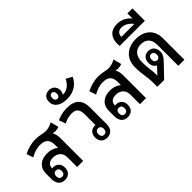

<svg xmlns="http://www.w3.org/2000/svg" viewBox="-14 -1530 2211 2211"><g transform="rotate(-45 1091.5 -424.0)"><path d="M157 8C220 8 257 -32 257 -94C257 -154 220 -193 162 -193C156 -193 151 -193 146 -192V-194C146 -237 172 -274 238 -274C311 -274 360 -229 360 -160V0H459V-375C459 -412 451 -444 436 -471L437 -473C451 -470 465 -468 474 -468C497 -468 517 -472 534 -480L509 -580C475 -559 435 -547 394 -547C352 -547 318 -566 246 -566C177 -566 109 -546 54 -517L81 -435C127 -462 179 -482 236 -482C330 -482 360 -436 360 -361V-312H357C320 -344 273 -356 227 -356C127 -356 53 -306 53 -196V-110C53 -34 94 8 157 8ZM159 -42C130 -42 114 -61 114 -93C114 -125 130 -144 159 -144C187 -144 203 -124 203 -93C203 -61 187 -42 159 -42Z M950 -377C950 -497 895 -565 756 -565C689 -565 631 -548 592 -528L621 -447C658 -466 702 -481 750 -481C829 -481 851 -438 851 -363V-193C848 -193 844 -193 841 -193C783 -193 746 -154 746 -94C746 -32 783 8 845 8C909 8 950 -34 950 -110ZM844 -144C873 -144 889 -125 889 -93C889 -61 873 -42 844 -42C816 -42 800 -61 800 -93C800 -124 816 -144 844 -144Z M834 -634C943 -634 1019 -687 1059 -771L985 -812C952 -746 901 -705 843 -705C840 -705 836 -705 833 -706C843 -722 849 -741 849 -762C849 -820 809 -856 755 -856C695 -856 661 -815 661 -759C661 -675 735 -634 834 -634ZM755 -716C732 -716 718 -734 718 -763C718 -791 732 -810 755 -810C779 -810 793 -791 793 -763C793 -734 779 -716 755 -716Z M1180 8C1243 8 1280 -32 1280 -94C1280 -154 1243 -193 1185 -193C1179 -193 1174 -193 1169 -192V-194C1169 -237 1195 -274 1261 -274C1334 -274 1383 -229 1383 -160V0H1482V-375C1482 -412 1474 -444 1459 -471L1460 -473C1474 -470 1488 -468 1497 -468C1520 -468 1540 -472 1557 -480L1532 -580C1498 -559 1458 -547 1417 -547C1375 -547 1341 -566 1269 -566C1200 -566 1132 -546 1077 -517L1104 -435C1150 -462 1202 -482 1259 -482C1353 -482 1383 -436 1383 -361V-312H1380C1343 -344 1296 -356 1250 -356C1150 -356 1076 -306 1076 -196V-110C1076 -34 1117 8 1180 8ZM1182 -42C1153 -42 1137 -61 1137 -93C1137 -125 1153 -144 1182 -144C1210 -144 1226 -124 1226 -93C1226 -61 1210 -42 1182 -42Z M1666 0H1777L1918 -147C1954 -184 1978 -215 1978 -263C1978 -324 1942 -366 1883 -366C1826 -366 1788 -328 1788 -266C1788 -224 1806 -191 1838 -177L1758 -91V-96C1758 -180 1742 -226 1742 -322C1742 -433 1797 -481 1877 -481C1969 -481 2008 -424 2008 -337V0H2107V-350C2107 -483 2020 -565 1878 -565C1740 -565 1643 -484 1643 -339C1643 -220 1666 -163 1666 -71ZM1882 -217C1855 -217 1840 -238 1840 -267C1840 -296 1854 -318 1882 -318C1910 -318 1925 -296 1925 -267C1925 -237 1910 -217 1882 -217Z M1693 -639H2102V-841H2020V-758C1980 -807 1922 -841 1849 -841C1741 -841 1690 -775 1690 -676ZM1780 -699C1780 -741 1802 -775 1857 -775C1913 -775 1963 -738 1991 -699Z"/></g></svg>

Font: Noto Sans Thai Looped SemiCondensed Medium
Style: Regular
Weight: 500
Width: 4
Designer: Sasikarn Vongin, Ben Mitchell
Foundry: The Fontpad Ltd
Version: Version 1.001